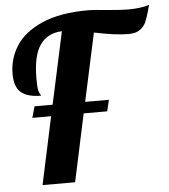

<svg xmlns="http://www.w3.org/2000/svg" viewBox="-53 -798 744 846"><g transform="rotate(-5 319.0 -375.0)"><path d="M638 -750C612 -742 580.3 -738 543 -738C523.7 -738 488.3 -740.3 437 -745C408.3 -748.3 385.7 -750 369 -750C285 -750 216.3 -738.2 163 -714.5C109.7 -690.8 71.2 -660.2 47.5 -622.5C23.8 -584.8 12 -543.7 12 -499C12 -460.3 21.7 -433 41 -417C60.3 -401 89.7 -393 129 -393C129 -394.3 126.7 -398.8 122 -406.5C117.3 -414.2 115 -435.3 115 -470C115 -538 126.2 -587.7 148.5 -619C170.8 -650.3 203 -666.7 245 -668L176 -349H96L82 -299H165L101 0H245L309 -299H413L425 -349H320L385 -650C447 -636.7 498 -630 538 -630C558.7 -630 575.2 -634.5 587.5 -643.5C599.8 -652.5 608.7 -663.2 614 -675.5C619.3 -687.8 624.7 -703.3 630 -722C632 -731.3 634.7 -740.7 638 -750Z"/></g></svg>

Font: DonutKreme
Style: Regular
Weight: 400
Designer: Impallari Type
Foundry: Impallari Type
Version: Version 2.100